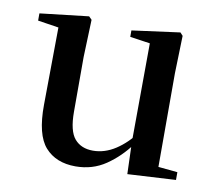

<svg xmlns="http://www.w3.org/2000/svg" viewBox="-66 -613 799 706"><g transform="rotate(10 333.5 -260.0)"><path d="M258 16Q185 16 144.5 -29.5Q104 -75 105 -187L108 -492L134 -472L30 -488V-515L212 -536L223 -525L218 -385V-181Q218 -109 242.5 -80.5Q267 -52 311 -52Q355 -52 395.5 -78.5Q436 -105 468 -149L497 -103H458Q420 -51 370.5 -17.5Q321 16 258 16ZM451 11 447 -111V-113L449 -477L374 -488V-512L553 -536L563 -525L559 -385V-35L631 -28V1Z"/></g></svg>

Font: Noto Serif KR SemiBold
Style: Regular
Weight: 600
Designer: Ryoko NISHIZUKA 西塚涼子 (kana & ideographs); Frank Grießhammer (Latin, Greek & Cyrillic); Wenlong ZHANG 张文龙 (bopomofo); San
Foundry: Adobe
Version: Version 2.003-H1;hotconv 1.1.1;makeotfexe 2.6.0